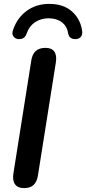

<svg xmlns="http://www.w3.org/2000/svg" viewBox="-20 -959 443 987"><path d="M104 8Q71 8 57 -12Q43 -32 49 -68L141 -649Q146 -681 164 -697Q182 -713 214 -713Q246 -713 259.5 -693.5Q273 -674 267 -637L175 -57Q170 -25 153 -8.5Q136 8 104 8ZM73 -758Q57 -760 48.5 -773Q40 -786 47 -805Q68 -867 117 -903Q166 -939 233 -939Q306 -939 349.5 -900.5Q393 -862 402 -802Q405 -783 397 -771.5Q389 -760 372 -758Q361 -757 352 -760Q343 -763 337.5 -770Q332 -777 330 -788Q325 -824 298 -844.5Q271 -865 230 -865Q192 -865 161.5 -845.5Q131 -826 117 -787Q114 -777 108 -770Q102 -763 93.5 -760Q85 -757 73 -758Z"/></svg>

Font: Nunito ExtraLight
Style: Bold Italic
Weight: 700
Italic angle: -9°
Version: Version 3.602